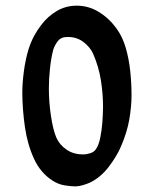

<svg xmlns="http://www.w3.org/2000/svg" viewBox="-20 -643 539 677"><path d="M245.6 14.2Q230.5 14.2 208.5 10.7Q186.5 7.3 166.5 -5.4Q123 -32.7 99.9 -83.3Q76.7 -133.8 67.9 -194.8Q59.1 -255.9 58.6 -314.9Q58.6 -349.6 64.2 -391.6Q69.8 -433.6 80.6 -469.2Q88.9 -495.1 100.3 -516.4Q111.8 -537.6 126 -555.7Q148.9 -585.9 180.7 -604.5Q212.4 -623 250.5 -623Q292.5 -623 328.6 -600.8Q364.7 -578.6 390.1 -543.5Q411.6 -514.6 423.1 -475.3Q434.6 -436 439.2 -392.6Q443.8 -349.1 443.8 -308.1Q443.8 -267.6 436 -222.2Q428.2 -176.8 406.7 -127Q393.1 -94.2 364.3 -55.9Q335.4 -17.6 296.9 1Q285.6 5.9 271.7 10Q257.8 14.2 245.6 14.2ZM272.5 -98.6Q285.6 -98.6 298.6 -102.8Q311.5 -106.9 318.4 -117.2Q328.1 -130.9 333.5 -157.5Q338.9 -184.1 340.8 -210.4Q341.8 -224.1 342.5 -238Q343.3 -252 343.3 -266.1Q343.3 -312.5 335.7 -360.4Q328.1 -408.2 308.1 -454.1Q297.4 -477.1 274.2 -494.9Q251 -512.7 218.3 -512.7Q195.3 -512.7 184.1 -498.3Q172.9 -483.9 168 -468.3Q160.2 -439.5 156.2 -401.4Q152.3 -363.3 152.3 -331.5Q152.3 -282.7 159.7 -233.9Q167 -185.1 178.7 -157.7Q189.9 -132.3 214.4 -115.5Q238.8 -98.6 272.5 -98.6Z"/></svg>

Font: David Libre Medium
Style: Regular
Weight: 500
Designer: Ismar David, J. Victor Gaultney, Annie Olsen and Meir Sadan
Foundry: Monotype Imaging Inc. & SIL International
Version: Version 1.100; ttfautohint (v1.8.4.7-5d5b)